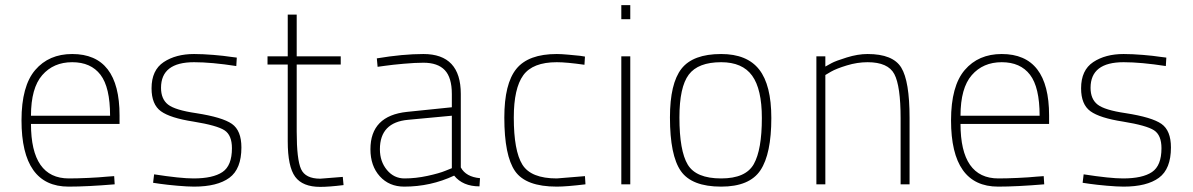

<svg xmlns="http://www.w3.org/2000/svg" viewBox="-20 -720 4661 750"><path d="M249 -23Q280 -23 324.5 -25Q369 -27 398 -30L426 -32L428 0Q321 9 248 9Q64 9 64 -250Q64 -384 117.5 -446.5Q171 -509 262 -509Q447 -509 447 -269V-236H101Q101 -23 249 -23ZM101 -268H410Q410 -379 372.5 -428Q335 -477 262 -477Q189 -477 145 -426.5Q101 -376 101 -268Z M905 -495 903 -462Q806 -477 738 -477Q609 -477 609 -377Q609 -333 636.5 -311.5Q664 -290 746 -278Q849 -262 886 -236Q923 -210 923 -144Q923 -60 876 -25.5Q829 9 738 9Q713 9 673 5.5Q633 2 605 -2L578 -6L582 -39Q685 -23 736 -23Q812 -23 849 -48Q886 -73 886 -141Q886 -192 857 -211Q828 -230 736 -245Q645 -259 608.5 -285.5Q572 -312 572 -375Q572 -446 619.5 -477.5Q667 -509 738 -509Q772 -509 814 -505.5Q856 -502 881 -498Z M1311 -468H1139V-206Q1139 -97 1156 -59.5Q1173 -22 1231 -22L1319 -29L1322 3Q1266 10 1231 10Q1162 10 1133 -29.5Q1104 -69 1104 -168V-468H1025V-500H1104V-663H1139V-500H1311Z M1780 -353V-66Q1800 -29 1855 -24L1853 8Q1788 8 1754 -34Q1662 9 1559 9Q1500 9 1463.5 -31.5Q1427 -72 1427 -137Q1427 -268 1570 -283L1745 -301V-353Q1745 -417 1717.5 -446Q1690 -475 1634 -475Q1602 -475 1557 -471Q1512 -467 1484 -463L1455 -459L1452 -492Q1554 -509 1634 -509Q1780 -509 1780 -353ZM1745 -268 1574 -252Q1464 -242 1464 -137Q1464 -89 1491.5 -56Q1519 -23 1560 -23Q1604 -23 1650 -33Q1696 -43 1720 -53L1745 -63Z M2155 -509Q2172 -509 2199.5 -506.5Q2227 -504 2246 -502L2265 -499L2263 -467Q2193 -477 2155 -477Q2061 -477 2024 -426Q1987 -375 1987 -261Q1987 -131 2020.5 -77Q2054 -23 2155 -23L2265 -32L2267 0Q2193 9 2155 9Q2034 9 1992 -51.5Q1950 -112 1950 -261Q1950 -393 1997 -451Q2044 -509 2155 -509Z M2407 0V-500H2442V0ZM2407 -645V-700H2442V-645Z M2797 -509Q2898 -509 2945.5 -448.5Q2993 -388 2993 -259Q2993 -119 2950.5 -55Q2908 9 2797 9Q2682 9 2639.5 -52Q2597 -113 2597 -261Q2597 -394 2642 -451.5Q2687 -509 2797 -509ZM2797 -23Q2893 -23 2924.5 -79Q2956 -135 2956 -259Q2956 -372 2918 -424.5Q2880 -477 2797 -477Q2707 -477 2670.5 -428.5Q2634 -380 2634 -261Q2634 -131 2666.5 -77Q2699 -23 2797 -23Z M3204 0H3169V-500H3204V-460Q3213 -465 3228.5 -473.5Q3244 -482 3287.5 -495.5Q3331 -509 3369 -509Q3468 -509 3500.5 -456Q3533 -403 3533 -260V0H3498V-258Q3498 -384 3473.5 -430.5Q3449 -477 3369 -477Q3329 -477 3288 -464.5Q3247 -452 3226 -440L3204 -427Z M3880 -23Q3911 -23 3955.5 -25Q4000 -27 4029 -30L4057 -32L4059 0Q3952 9 3879 9Q3695 9 3695 -250Q3695 -384 3748.5 -446.5Q3802 -509 3893 -509Q4078 -509 4078 -269V-236H3732Q3732 -23 3880 -23ZM3732 -268H4041Q4041 -379 4003.5 -428Q3966 -477 3893 -477Q3820 -477 3776 -426.5Q3732 -376 3732 -268Z M4536 -495 4534 -462Q4437 -477 4369 -477Q4240 -477 4240 -377Q4240 -333 4267.5 -311.5Q4295 -290 4377 -278Q4480 -262 4517 -236Q4554 -210 4554 -144Q4554 -60 4507 -25.5Q4460 9 4369 9Q4344 9 4304 5.5Q4264 2 4236 -2L4209 -6L4213 -39Q4316 -23 4367 -23Q4443 -23 4480 -48Q4517 -73 4517 -141Q4517 -192 4488 -211Q4459 -230 4367 -245Q4276 -259 4239.5 -285.5Q4203 -312 4203 -375Q4203 -446 4250.5 -477.5Q4298 -509 4369 -509Q4403 -509 4445 -505.5Q4487 -502 4512 -498Z"/></svg>

Font: TitilliumMaps29L
Style: 1 wt
Weight: 100
Designer: Campivisivi
Foundry: Accademia di Belle Arti di Urbino and students of MA course of Visual design
Version: Version 001.001